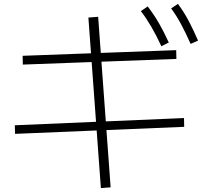

<svg xmlns="http://www.w3.org/2000/svg" viewBox="-20 -875 1040 984"><path d="M497 89 433 -785 483 -789 547 85ZM57 -189 56 -233 923 -270 924 -225ZM97 -544 96 -589 883 -618 884 -573ZM807 -638Q781 -694 756 -737Q731 -780 702 -818L737 -842Q770 -799 795.5 -754.5Q821 -710 845 -657ZM957 -650Q932 -706 908.5 -750Q885 -794 857 -832L892 -855Q924 -812 948 -766Q972 -720 995 -667Z"/></svg>

Font: M PLUS 1 Thin Light
Style: Regular
Weight: 300
Version: Version 1.001